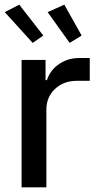

<svg xmlns="http://www.w3.org/2000/svg" viewBox="-21 -802 425 822"><path d="M71.4 0V-545.5H174V-458.8H179.7Q194.6 -502.8 232.4 -528.2Q270.2 -553.6 318.2 -553.6H363.3V-456H307.9Q251.4 -456 214.5 -421.3Q177.6 -386.7 177.6 -333.1V0ZM277.3 -618.3 182.9 -750 254.3 -782 328.5 -649.9ZM119 -618.3 -0.7 -750 61.4 -782 164.4 -649.9Z"/></svg>

Font: Inter Zeller Medium
Style: Regular
Weight: 500
Designer: Rasmus Andersson; Joe Bland
Foundry: zeller
Version: Version 3.015;git-dec3a8cb1